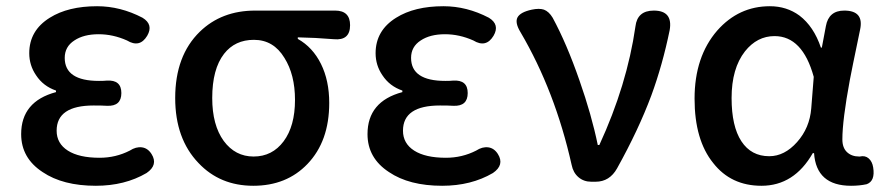

<svg xmlns="http://www.w3.org/2000/svg" viewBox="-20 -584 2846 617"><path d="M288 13Q182 13 117 -31Q48 -76 48 -153Q48 -258 160 -288V-293Q119 -307 96 -342Q74 -374 74 -413Q74 -486 140 -527Q199 -564 292 -564Q367 -564 438 -527Q474 -505 453 -469Q429 -429 388 -454Q343 -474 297 -474Q249 -474 219 -454Q188 -434 188 -398Q188 -324 298 -324Q315 -324 323 -325Q370 -328 370 -285Q370 -242 324 -244Q309 -245 281 -245Q162 -245 162 -164Q162 -123 198 -100Q234 -77 300 -77Q352 -77 397 -100Q417 -113 436 -110.5Q455 -108 467 -89Q489 -54 451 -28Q381 13 288 13Z M794 13Q687 13 618 -60Q543 -138 543 -269Q543 -405 622 -482Q692 -550 800 -550H952H1057Q1105 -550 1105 -503Q1105 -453 1053 -458Q992 -463 937 -464V-459Q985 -432 1011.5 -378.5Q1038 -325 1038 -253Q1038 -130 968 -57Q901 13 794 13ZM795 -81Q855 -81 891.5 -130Q928 -179 928 -263Q928 -344 894 -398Q859 -456 796 -456Q735 -456 700 -411Q662 -362 662 -269Q662 -182 699 -131Q736 -81 795 -81Z M1401 13Q1295 13 1230 -31Q1161 -76 1161 -153Q1161 -258 1273 -288V-293Q1232 -307 1209 -342Q1187 -374 1187 -413Q1187 -486 1253 -527Q1312 -564 1405 -564Q1480 -564 1551 -527Q1587 -505 1566 -469Q1542 -429 1501 -454Q1456 -474 1410 -474Q1362 -474 1332 -454Q1301 -434 1301 -398Q1301 -324 1411 -324Q1428 -324 1436 -325Q1483 -328 1483 -285Q1483 -242 1437 -244Q1422 -245 1394 -245Q1275 -245 1275 -164Q1275 -123 1311 -100Q1347 -77 1413 -77Q1465 -77 1510 -100Q1530 -113 1549 -110.5Q1568 -108 1580 -89Q1602 -54 1564 -28Q1494 13 1401 13Z M1880 0Q1856 0 1839 -14.5Q1822 -29 1817 -54Q1764 -291 1653 -480Q1634 -511 1643 -528Q1652 -545 1689 -553Q1713 -558 1728 -553Q1744 -547 1756 -527Q1801 -444 1842 -326Q1881 -215 1901 -118H1906Q1995 -311 2022 -499Q2028 -550 2081 -550Q2143 -550 2132 -487Q2109 -375 2073 -277Q2032 -167 1963 -43Q1939 0 1894 0Z M2427 13Q2329 13 2272 -60Q2212 -134 2212 -267Q2212 -402 2285 -486Q2354 -564 2454 -564Q2508 -564 2549 -534Q2595 -499 2618 -431H2621L2634 -500Q2643 -550 2693 -550Q2757 -550 2744 -489Q2742 -478 2737 -455Q2719 -369 2711 -327Q2687 -198 2687 -136Q2687 -109 2702 -95Q2717 -81 2741 -81Q2742 -81 2743 -81Q2760 -85 2771.5 -75Q2783 -65 2786 -46Q2793 -2 2765 8Q2742 13 2715 13Q2603 13 2596 -92H2592Q2532 13 2427 13ZM2452 -82Q2501 -82 2541.5 -127.5Q2582 -173 2587 -236L2595 -337Q2559 -468 2469 -468Q2413 -468 2374 -419Q2331 -364 2331 -269Q2331 -178 2362.5 -130Q2394 -82 2452 -82Z"/></svg>

Font: GenSenRounded JP M
Style: Regular
Weight: 500
Version: Version 1.501;PS 1;hotconv 16.6.51;makeotf.lib2.5.65220